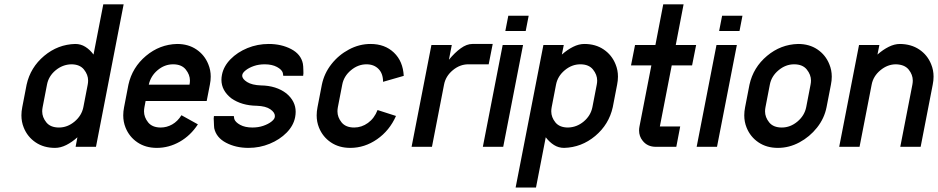

<svg xmlns="http://www.w3.org/2000/svg" viewBox="-20 -676 4318 884"><path d="M196.3 -286.1 176.3 -182.6Q174.3 -172.4 174.3 -163.1Q174.3 -136.2 193.4 -112.5Q212.4 -88.9 251.5 -88.9Q290.5 -88.9 323.2 -116.2Q356 -143.6 363.8 -182.6L383.8 -286.1Q385.7 -295.9 385.7 -305.2Q385.7 -332 366.5 -356Q347.2 -379.9 308.1 -379.9Q268.1 -378.9 235.8 -352.1Q203.6 -325.2 196.3 -286.1ZM102.5 -286.1Q120.1 -365.7 183.3 -418.7Q246.6 -471.7 326.7 -473.6Q352.1 -473.6 373 -460.4Q394 -447.3 410.6 -424.8L455.6 -656.2H549.3L421.9 0H328.1L336.4 -43.9Q311.5 -21.5 285.2 -8.3Q258.8 4.9 233.4 4.9Q181.6 4.9 144 -20.5Q106.4 -45.9 89.4 -88.4Q78.6 -114.7 78.6 -145Q78.6 -163.1 82.5 -182.6Z M776.9 -379.9Q737.8 -379.9 705.8 -353Q673.8 -326.2 665 -286.1H852.5Q854.5 -295.9 854.5 -305.2Q854.5 -332 835.2 -356Q815.9 -379.9 776.9 -379.9ZM931.6 -210.9H650.4L645 -182.6Q643.1 -172.4 643.1 -163.1Q643.1 -136.2 662.1 -112.5Q681.2 -88.9 720.2 -88.9Q747.6 -88.9 772.7 -103Q797.9 -117.2 815.4 -145.5L891.1 -103.5Q857.4 -51.8 807.4 -23.4Q757.3 4.9 702.1 4.9Q650.4 4.9 612.8 -20.5Q575.2 -45.9 558.1 -88.4Q547.4 -114.7 547.4 -145Q547.4 -163.1 551.3 -182.6L571.3 -286.1Q588.9 -365.7 652.1 -418.7Q715.3 -471.7 795.4 -473.6Q847.2 -473.6 884.5 -448.2Q921.9 -422.9 939 -380.4Q950.2 -353.5 950.2 -323.2Q950.2 -305.2 946.3 -286.1Z M1298.3 -246.1Q1341.3 -210.4 1341.3 -161.1Q1341.3 -149.4 1338.9 -136.7Q1331.5 -97.7 1299.8 -65.4Q1268.1 -33.2 1221.9 -14.2Q1175.8 4.9 1124 4.9Q1065.9 4.9 1020.8 -18.8Q975.6 -42.5 966.3 -85.9Q965.8 -90.3 965.3 -98.6Q964.8 -106.9 964.6 -115.7Q964.4 -124.5 963.9 -130.9Q963.9 -132.8 964.8 -139.2V-141.6H1056.6L1058.6 -128.4Q1063.5 -113.3 1085.9 -101.1Q1108.4 -88.9 1142.1 -88.9Q1169.4 -88.9 1192.1 -96.7Q1214.8 -104.5 1229.2 -115.7Q1243.7 -127 1245.1 -136.7Q1245.6 -139.6 1245.6 -142.1Q1245.6 -158.2 1224.6 -172.9Q1203.6 -187.5 1162.6 -189Q1092.8 -189.9 1045.4 -223.1Q999.5 -258.8 999.5 -308.6Q999.5 -319.8 1002 -332Q1009.8 -371.1 1041.3 -403.3Q1072.8 -435.5 1119.1 -454.6Q1165.5 -473.6 1217.3 -473.6Q1275.4 -473.6 1320.6 -450Q1365.7 -426.3 1374.5 -382.8Q1375.5 -378.4 1376 -370.1Q1376.5 -361.8 1376.7 -353Q1377 -344.2 1377 -338.4Q1377 -335.9 1376 -329.6V-327.1H1284.2L1282.2 -340.3Q1277.8 -355.5 1255.1 -367.7Q1232.4 -379.9 1198.7 -379.9Q1171.4 -379.9 1148.9 -372.1Q1126.5 -364.3 1112.1 -353Q1097.7 -341.8 1095.7 -332Q1095.2 -330.1 1095.2 -327.6Q1095.2 -312.5 1117.7 -298.3Q1140.1 -284.2 1181.6 -282.7Q1252 -281.7 1298.3 -246.1Z M1718.3 -169.4 1803.2 -142.1Q1773.4 -74.7 1716.1 -34.9Q1658.7 4.9 1592.8 4.9Q1541 4.9 1503.4 -20.5Q1465.8 -45.9 1448.7 -88.4Q1438 -114.7 1438 -145Q1438 -163.1 1441.9 -182.6L1461.9 -286.1Q1472.7 -338.4 1505.9 -380.6Q1539.1 -422.9 1586.7 -448.2Q1634.3 -473.6 1686 -473.6Q1752 -473.6 1793.7 -433.8Q1835.4 -394 1838.9 -326.7L1743.7 -299.3Q1743.7 -337.4 1722.7 -358.6Q1701.7 -379.9 1667.5 -379.9Q1628.4 -379.9 1595.7 -352.5Q1563 -325.2 1555.7 -286.1L1535.6 -182.6Q1533.7 -172.4 1533.7 -163.1Q1533.7 -136.2 1552.7 -112.5Q1571.8 -88.9 1610.8 -88.9Q1645 -88.9 1674.3 -110.1Q1703.6 -131.3 1718.3 -169.4Z M2154.8 -473.6H2248.5L2230 -379.9H2136.2Q2097.2 -379.9 2064.5 -352.5Q2031.7 -325.2 2024.4 -286.1L1968.8 0H1875L1966.3 -468.8H2060.1L2046.9 -400.9Q2073.7 -433.6 2101.3 -453.6Q2128.9 -473.6 2154.8 -473.6Z M2388.2 -468.8 2296.9 0H2203.1L2294.4 -468.8ZM2306.6 -533.2 2320.3 -603.5H2414.1L2400.4 -533.2Z M2707.5 -182.6 2727.5 -286.1Q2729.5 -295.9 2729.5 -305.2Q2729.5 -332 2710.2 -356Q2690.9 -379.9 2651.9 -379.9Q2612.8 -379.9 2580.1 -352.5Q2547.4 -325.2 2540 -286.1L2520 -182.6Q2518.1 -172.4 2518.1 -163.1Q2518.1 -136.2 2537.1 -112.5Q2556.2 -88.9 2595.2 -88.9Q2635.7 -89.8 2667.7 -116.7Q2699.7 -143.6 2707.5 -182.6ZM2801.3 -182.6Q2783.7 -103 2720.5 -50Q2657.2 2.9 2577.1 4.9Q2551.8 4.9 2530.8 -8.3Q2509.8 -21.5 2492.7 -43.9L2447.8 187.5H2354L2481.9 -468.8H2575.7L2566.9 -424.8Q2592.3 -447.3 2618.7 -460.4Q2645 -473.6 2670.4 -473.6Q2722.2 -473.6 2759.5 -448.2Q2796.9 -422.9 2814 -380.4Q2825.2 -353.5 2825.2 -323.2Q2825.2 -305.2 2821.3 -286.1Z M3018.1 -93.8H3111.8L3093.8 0H3000Q2960.9 0 2939 -27.8Q2922.4 -48.3 2922.4 -75.2Q2922.4 -84 2924.3 -93.8L2979 -375H2885.3L2903.8 -468.8H2997.6L3033.7 -656.2H3127.4L3091.3 -468.8H3185.1L3166.5 -375H3072.8Z M3372.6 -468.8 3281.2 0H3187.5L3278.8 -468.8ZM3291 -533.2 3304.7 -603.5H3398.4L3384.8 -533.2Z M3711.9 -286.1Q3713.9 -295.9 3713.9 -305.2Q3713.9 -332 3694.6 -356Q3675.3 -379.9 3636.2 -379.9Q3597.2 -379.9 3564.5 -352.5Q3531.7 -325.2 3524.4 -286.1L3504.4 -182.6Q3502.4 -172.4 3502.4 -163.1Q3502.4 -136.2 3521.5 -112.5Q3540.5 -88.9 3579.6 -88.9Q3618.7 -88.9 3651.4 -116.2Q3684.1 -143.6 3691.9 -182.6ZM3805.7 -286.1 3785.6 -182.6Q3775.4 -130.9 3741.7 -88.4Q3708 -45.9 3660.6 -20.5Q3613.3 4.9 3561.5 4.9Q3509.8 4.9 3472.2 -20.5Q3434.6 -45.9 3417.5 -88.4Q3406.7 -114.7 3406.7 -145Q3406.7 -163.1 3410.6 -182.6L3430.7 -286.1Q3448.2 -365.7 3511.5 -418.7Q3574.7 -471.7 3654.8 -473.6Q3706.5 -473.6 3743.9 -448.2Q3781.2 -422.9 3798.3 -380.4Q3809.6 -353.5 3809.6 -323.2Q3809.6 -305.2 3805.7 -286.1Z M4123.5 -473.6Q4175.3 -473.1 4212.6 -448Q4250 -422.9 4267.1 -380.4Q4278.3 -353.5 4278.3 -323.2Q4278.3 -305.2 4274.4 -286.1L4218.8 0H4125L4180.7 -286.1Q4182.6 -295.9 4182.6 -305.2Q4182.6 -332 4163.8 -355.5Q4145 -378.9 4105 -379.9Q4066.4 -379.9 4033.4 -352.5Q4000.5 -325.2 3993.2 -286.1L3937.5 0H3843.8L3935.1 -468.8H4028.8L4020 -424.8Q4045.4 -447.3 4071.8 -460.4Q4098.1 -473.6 4123.5 -473.6Z"/></svg>

Font: Lambda
Style: Italic
Weight: 400
Italic angle: -11°
Designer: GGBotNet
Version: 0.22